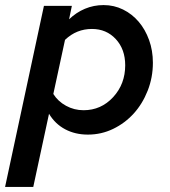

<svg xmlns="http://www.w3.org/2000/svg" viewBox="-50 -524 668 756"><path d="M-30 212 123 -501H233L222 -448Q250 -475 284.5 -489.5Q319 -504 358 -504Q399 -504 434.5 -486.5Q470 -469 496 -438.5Q522 -408 537 -366.5Q552 -325 552 -277Q552 -219 531.5 -167Q511 -115 476.5 -77Q442 -39 395.5 -16.5Q349 6 296 6Q246 6 206.5 -15Q167 -36 143 -76L81 212ZM312 -410Q282 -410 255.5 -399.5Q229 -389 206 -367L160 -154Q178 -125 210 -107.5Q242 -90 279 -90Q348 -90 395.5 -141.5Q443 -193 443 -267Q443 -330 406 -370Q369 -410 312 -410Z"/></svg>

Font: Red Hat Text Medium
Style: Italic
Weight: 500
Italic angle: -12°
Designer: Pentagram / MCKL
Foundry: Pentagram / MCKL
Version: Version 1.003; Red Hat Text Medium Italic